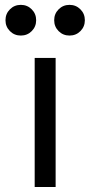

<svg xmlns="http://www.w3.org/2000/svg" viewBox="-20 -750 361 770"><path d="M119.1 -517.6H203.1V0H119.1ZM197.3 -668.9Q197.3 -694.8 215.1 -712.6Q232.9 -730.5 258.8 -730.5Q284.7 -730.5 302.5 -712.6Q320.3 -694.8 320.3 -668.9Q320.3 -643.1 302.5 -625.2Q284.7 -607.4 258.8 -607.4Q232.9 -607.4 215.1 -625.2Q197.3 -643.1 197.3 -668.9ZM2 -668.9Q2 -694.8 19.8 -712.6Q37.6 -730.5 63.5 -730.5Q89.4 -730.5 107.2 -712.6Q125 -694.8 125 -668.9Q125 -643.1 107.2 -625.2Q89.4 -607.4 63.5 -607.4Q37.6 -607.4 19.8 -625.2Q2 -643.1 2 -668.9Z"/></svg>

Font: Reddit Sans Fudge
Style: Regular
Weight: 400
Designer: Stephen Hutchings
Foundry: Reddit
Version: Version 1.011